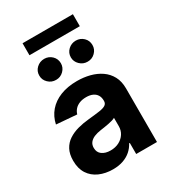

<svg xmlns="http://www.w3.org/2000/svg" viewBox="-218 -1021 1020 1143"><g transform="rotate(-30 292.0 -449.0)"><path d="M216.2 10.4Q164.2 10.4 123 -8Q81.8 -26.3 58.4 -62.4Q35 -98.5 35 -152.3Q35 -198 51.5 -228.7Q68 -259.4 96.8 -278.3Q125.6 -297.2 162.4 -307.1Q199.1 -317 239.8 -320.7Q287.3 -325.3 316.4 -329.6Q345.4 -333.9 358.7 -342.9Q372.1 -352 372.1 -369.3V-371.7Q372.1 -394.2 362.5 -410Q352.9 -425.7 334.8 -433.9Q316.7 -442.2 291 -442.2Q263.9 -442.2 244 -434.1Q224.1 -426 211.6 -411.9Q199.1 -397.8 193.9 -379.5L54.1 -390.8Q64.7 -440.6 95.9 -477Q127.1 -513.3 176.7 -533Q226.3 -552.7 291.6 -552.7Q337 -552.7 378.5 -542.1Q420 -531.4 452.6 -509.1Q485.3 -486.7 504.2 -451.7Q523 -416.7 523 -368.2V0H380.1V-76H375.4Q362.1 -50.5 340.2 -31.1Q318.3 -11.7 287.5 -0.7Q256.7 10.4 216.2 10.4ZM259.4 -94.1Q292.8 -94.1 318.4 -107.5Q344 -120.9 358.6 -143.7Q373.2 -166.5 373.2 -194.9V-252.7Q366.4 -248.4 353.9 -244.6Q341.4 -240.8 326 -237.8Q310.6 -234.8 295.6 -232.5Q280.5 -230.3 268.2 -228.5Q241.3 -224.7 221.3 -216.1Q201.4 -207.4 190.3 -193.1Q179.3 -178.8 179.3 -157.4Q179.3 -126.3 201.8 -110.2Q224.3 -94.1 259.4 -94.1ZM188.5 -620.3Q157.5 -620.1 135.5 -641.6Q113.5 -663 113.7 -692.2Q113.5 -722.8 135.5 -743.6Q157.5 -764.4 188.5 -764.6Q219 -764.4 240.6 -743.6Q262.1 -722.8 262.1 -692.2Q262.1 -663 240.6 -641.6Q219 -620.1 188.5 -620.3ZM405.5 -620.3Q374.8 -620.1 352.7 -641.6Q330.7 -663 330.7 -692.2Q330.7 -722.8 352.7 -743.6Q374.8 -764.4 405.5 -764.6Q436.3 -764.4 457.8 -743.6Q479.3 -722.8 479.1 -692.2Q479.3 -663 457.8 -641.6Q436.3 -620.1 405.5 -620.3ZM469.9 -909.2V-826.8H123.8V-909.2Z"/></g></svg>

Font: Inter
Style: Regular
Weight: 400
Designer: Rasmus Andersson
Foundry: rsms
Version: Version 4.000;git-8c9346024